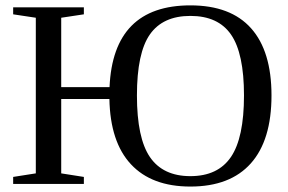

<svg xmlns="http://www.w3.org/2000/svg" viewBox="-20 -682 1068 712"><path d="M207 -358.9H386.2Q399.4 -662.1 686 -662.1Q835.4 -662.1 911.1 -577.1Q986.8 -492.2 986.8 -328.1Q986.8 -162.1 910.2 -76.2Q833.5 9.8 686 9.8Q542.5 9.8 465.6 -72.8Q388.7 -155.3 385.7 -314.9H207V-39.1L291 -25.9V0H28.8V-25.9L112.8 -39.1V-616.2L28.8 -628.9V-654.8H291V-628.9L207 -616.2ZM487.8 -328.1Q487.8 -169.9 536.1 -99.4Q584.5 -28.8 686 -28.8Q788.1 -28.8 836.4 -99.9Q884.8 -170.9 884.8 -328.1Q884.8 -483.9 836.9 -553.5Q789.1 -623 686 -623Q584 -623 535.9 -554.4Q487.8 -485.8 487.8 -328.1Z"/></svg>

Font: Times New Roman
Style: Regular
Weight: 400
Designer: Steve Matteson
Foundry: Ascender Corporation
Version: Version 2.00.3